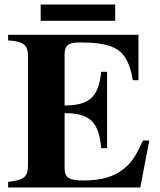

<svg xmlns="http://www.w3.org/2000/svg" viewBox="-20 -830 707 850"><path d="M490 -738V-810H160V-738ZM641 -208H613C583 -143 565 -113 531 -85C484 -46 427 -31 349 -31C284 -31 266 -44 266 -87V-329C375 -329 418 -293 428 -174H454V-512H428C416 -396 372 -364 266 -363V-588C266 -626 279 -642 331 -642C494 -642 545 -609 568 -475H593V-676H16V-651C85 -647 104 -631 104 -580V-101C104 -49 90 -33 16 -25V0H601Z"/></svg>

Font: XITS
Style: Bold
Weight: 700
Designer: MicroPress Inc., with final additions and corrections provided by Coen Hoffman, Elsevier (retired)
Version: Version 1.107